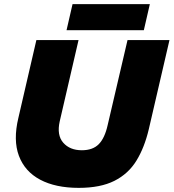

<svg xmlns="http://www.w3.org/2000/svg" viewBox="-20 -898 840 929"><path d="M361 11Q249 11 174.5 -28.5Q100 -68 71.5 -144Q43 -220 69 -328L156 -704H360L269 -311Q254 -244 286 -207.5Q318 -171 376 -171Q429 -171 458 -200.5Q487 -230 501 -293L597 -704H800L700 -273Q679 -184 640 -120.5Q601 -57 533.5 -23Q466 11 361 11ZM705 -878 676 -752H302L331 -878Z"/></svg>

Font: Prodigy Sans ExtraBold
Style: Italic
Weight: 800
Italic angle: -13°
Designer: Wei Huang
Foundry: Wei Huang
Version: Version 1.003; ttfautohint (v1.8.3)